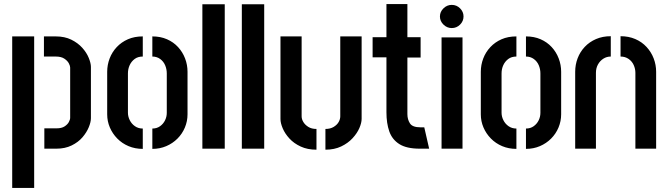

<svg xmlns="http://www.w3.org/2000/svg" viewBox="-20 -731 3285 944"><path d="M198 0V-100H258Q283 -100 297.5 -109.5Q312 -119 318.5 -131Q325 -143 325 -152V-399Q325 -407 318.5 -419.5Q312 -432 296.5 -442.5Q281 -453 254 -453H196V-552H254Q298 -552 330.5 -536Q363 -520 384.5 -496Q406 -472 416.5 -446Q427 -420 427 -402V-150Q427 -131 416.5 -105.5Q406 -80 385.5 -56Q365 -32 332.5 -16Q300 0 257 0ZM40 193V-552H148V193Z M682 1Q644 1 612 -12.5Q580 -26 556.5 -50Q533 -74 520 -104.5Q507 -135 507 -169V-378Q507 -412 519 -443.5Q531 -475 554 -499.5Q577 -524 609 -538Q641 -552 682 -552V-453Q658 -453 642 -441Q626 -429 617.5 -410.5Q609 -392 609 -370V-177Q609 -158 618 -140Q627 -122 643.5 -110.5Q660 -99 682 -99ZM729 1V-99Q751 -99 767 -110.5Q783 -122 791.5 -139.5Q800 -157 800 -176V-370Q800 -391 792 -410Q784 -429 767.5 -441Q751 -453 729 -453V-552Q769 -552 801 -538Q833 -524 855.5 -499.5Q878 -475 890 -443.5Q902 -412 902 -378V-169Q902 -135 889 -104Q876 -73 852.5 -49.5Q829 -26 797.5 -12.5Q766 1 729 1Z M975 0V-710H1085V0Z M1169 0V-710H1279V0Z M1580 5V-97Q1604 -97 1620.5 -107Q1637 -117 1645 -131Q1653 -145 1653 -159V-552H1758V-147Q1758 -127 1747 -101.5Q1736 -76 1713.5 -51.5Q1691 -27 1657.5 -11Q1624 5 1580 5ZM1536 5Q1492 5 1458.5 -10.5Q1425 -26 1403 -50Q1381 -74 1370 -100Q1359 -126 1359 -146V-552H1463V-159Q1463 -145 1471.5 -131Q1480 -117 1496 -107Q1512 -97 1536 -97Z M2044 0Q1979 0 1943.5 -22.5Q1908 -45 1894 -85Q1880 -125 1880 -179V-449H1812V-548H1880V-711H1983V-548H2048V-448H1983V-170Q1983 -144 1995.5 -124.5Q2008 -105 2047 -105H2066L2090 0Z M2151 0V-547H2254V0ZM2201 -593Q2178 -593 2160.5 -610Q2143 -627 2143 -650Q2143 -673 2160.5 -690Q2178 -707 2201 -707Q2225 -707 2242 -690Q2259 -673 2259 -650Q2259 -627 2242 -610Q2225 -593 2201 -593Z M2519 1Q2481 1 2449 -12.5Q2417 -26 2393.5 -50Q2370 -74 2357 -104.5Q2344 -135 2344 -169V-378Q2344 -412 2356 -443.5Q2368 -475 2391 -499.5Q2414 -524 2446 -538Q2478 -552 2519 -552V-453Q2495 -453 2479 -441Q2463 -429 2454.5 -410.5Q2446 -392 2446 -370V-177Q2446 -158 2455 -140Q2464 -122 2480.5 -110.5Q2497 -99 2519 -99ZM2566 1V-99Q2588 -99 2604 -110.5Q2620 -122 2628.5 -139.5Q2637 -157 2637 -176V-370Q2637 -391 2629 -410Q2621 -429 2604.5 -441Q2588 -453 2566 -453V-552Q2606 -552 2638 -538Q2670 -524 2692.5 -499.5Q2715 -475 2727 -443.5Q2739 -412 2739 -378V-169Q2739 -135 2726 -104Q2713 -73 2689.5 -49.5Q2666 -26 2634.5 -12.5Q2603 1 2566 1Z M2808 -378Q2808 -413 2820 -444.5Q2832 -476 2855 -500.5Q2878 -525 2910.5 -539Q2943 -553 2983 -553V-453Q2963 -453 2946.5 -442.5Q2930 -432 2920 -414Q2910 -396 2910 -373V0H2808ZM3104 -373Q3104 -392 3096 -410.5Q3088 -429 3071 -441Q3054 -453 3031 -453V-553Q3071 -553 3103.5 -539Q3136 -525 3159 -500Q3182 -475 3194 -443.5Q3206 -412 3206 -378V0H3104Z"/></svg>

Font: Stick No Bills SemiBold
Style: Regular
Weight: 600
Designer: Kosala Senevirathne, Siva Puranthara, Lasantha Premarathna, Tharique Azeez
Foundry: mooniak
Version: Version 2.000